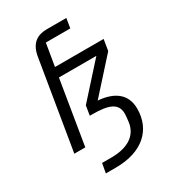

<svg xmlns="http://www.w3.org/2000/svg" viewBox="-222 -854 1044 1169"><g transform="rotate(-30 300.0 -270.0)"><path d="M141 0 214.8 -448.9H478L272 -220.2L261 -153.1H277C399.1 -153.1 452.1 -128.9 452.1 -57.2C452.1 -46.9 451 -34.1 447.1 -2.1C435 92 355.8 133.2 247.2 133.2H182.2L170.1 199.9H240.1C427.9 199.9 533 101.9 533 -46.2C533 -147 464.8 -199.9 349.1 -209.2L555 -437.9L567.8 -516H225.9L252.1 -672.9H424L435 -740.1H297.9C237.9 -740.1 182.2 -715.9 166.9 -622.9L63.9 0Z"/></g></svg>

Font: Margiela Mono Italic Italic
Style: Regular
Weight: 400
Designer: Mike Abbink, Paul van der Laan, Pieter van Rosmalen
Foundry: Bold Monday
Version: Version 2.003 2021